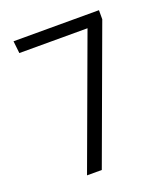

<svg xmlns="http://www.w3.org/2000/svg" viewBox="-119 -710 693 794"><g transform="rotate(-20 227.5 -312.5)"><path d="M193 0H128L338 -571H38L32 -625H408V-585Z"/></g></svg>

Font: Changa ExtraLight ExtraLight
Style: Regular
Weight: 250
Version: Version 3.002; ttfautohint (v1.8.2)